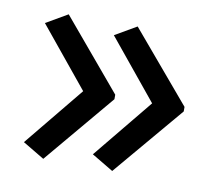

<svg xmlns="http://www.w3.org/2000/svg" viewBox="-55 -535 620 543"><g transform="rotate(10 254.5 -263.5)"><path d="M469 -257V-270L299 -471L237 -435L377 -264L237 -93L299 -56ZM270 -257V-270L101 -471L39 -435L179 -264L39 -93L101 -56Z"/></g></svg>

Font: Noto Sans Newa
Style: Regular
Weight: 400
Designer: Monotype Design Team
Foundry: Monotype Imaging Inc.
Version: Version 2.007